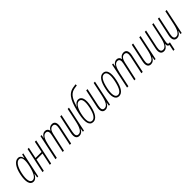

<svg xmlns="http://www.w3.org/2000/svg" viewBox="295 -2199 3769 3769"><g transform="rotate(-45 2179.0 -315.0)"><path d="M125 10C174 10 211 -27 244 -87H246L232 0H261L373 -528H343L323 -449H320C313 -500 286 -538 232 -538C143 -538 74 -435 41 -278C4 -104 31 10 125 10ZM131 -23C65 -23 43 -114 77 -273C108 -416 163 -505 233 -505C304 -505 316 -413 280 -258C243 -100 194 -23 131 -23Z M380 0H416L472 -259H638L583 0H619L732 -528H695L646 -293H479L528 -528H493Z M739 0H776L839 -299C868 -436 907 -504 971 -504C1024 -504 1039 -458 1022 -385L939 0H975L1058 -380C1072 -442 1101 -504 1164 -504C1220 -504 1234 -457 1218 -381L1137 0H1174L1255 -383C1274 -476 1250 -538 1174 -538C1126 -538 1089 -511 1066 -467H1064C1056 -511 1028 -538 982 -538C936 -538 900 -512 871 -457H869L881 -528H851Z M1397 10C1448 10 1485 -20 1512 -76H1514L1501 0H1531L1642 -528H1606L1545 -241C1512 -89 1470 -24 1406 -24C1354 -24 1338 -64 1355 -148L1435 -528H1399L1318 -150C1296 -47 1326 10 1397 10Z M1784 10C1867 10 1929 -78 1964 -240C2002 -410 1972 -515 1879 -515C1834 -515 1797 -487 1763 -427H1761C1802 -558 1845 -687 1975 -714C2001 -720 2027 -723 2060 -728L2057 -761C2026 -756 1997 -753 1973 -748C1808 -715 1749 -550 1696 -302C1652 -96 1682 10 1784 10ZM1784 -23C1713 -23 1692 -110 1727 -271C1756 -405 1809 -482 1871 -482C1944 -482 1961 -396 1929 -244C1898 -98 1848 -23 1784 -23Z M2119 10C2170 10 2207 -20 2234 -76H2236L2223 0H2253L2364 -528H2328L2267 -241C2234 -89 2192 -24 2128 -24C2076 -24 2060 -64 2077 -148L2157 -528H2121L2040 -150C2018 -47 2048 10 2119 10Z M2499 10C2586 10 2645 -78 2682 -249C2721 -434 2689 -538 2592 -538C2506 -538 2446 -450 2410 -279C2370 -95 2402 10 2499 10ZM2501 -23C2431 -23 2410 -112 2445 -275C2479 -430 2525 -506 2590 -506C2661 -506 2682 -418 2646 -254C2612 -98 2566 -23 2501 -23Z M2727 0H2764L2827 -299C2856 -436 2895 -504 2959 -504C3012 -504 3027 -458 3010 -385L2927 0H2963L3046 -380C3060 -442 3089 -504 3152 -504C3208 -504 3222 -457 3206 -381L3125 0H3162L3243 -383C3262 -476 3238 -538 3162 -538C3114 -538 3077 -511 3054 -467H3052C3044 -511 3016 -538 2970 -538C2924 -538 2888 -512 2859 -457H2857L2869 -528H2839Z M3385 10C3436 10 3473 -20 3500 -76H3502L3489 0H3519L3630 -528H3594L3533 -241C3500 -89 3458 -24 3394 -24C3342 -24 3326 -64 3343 -148L3423 -528H3387L3306 -150C3284 -47 3314 10 3385 10Z M3879 131H3915L3950 -35C3944 -34 3937 -33 3930 -33C3894 -33 3888 -54 3907 -140L3988 -528H3953L3892 -241C3860 -89 3819 -24 3754 -24C3702 -24 3685 -64 3702 -148L3783 -528H3747L3666 -150C3644 -47 3674 10 3745 10C3796 10 3831 -20 3859 -76H3861C3857 -26 3875 -7 3907 -1Z M4109 10C4160 10 4197 -20 4224 -76H4226L4213 0H4243L4354 -528H4318L4257 -241C4224 -89 4182 -24 4118 -24C4066 -24 4050 -64 4067 -148L4147 -528H4111L4030 -150C4008 -47 4038 10 4109 10Z"/></g></svg>

Font: Noto Sans ExtraCondensed ExtraLight
Style: Italic
Weight: 200
Width: 2
Italic angle: -12°
Designer: Monotype Design Team
Foundry: Monotype Imaging Inc.
Version: Version 2.013